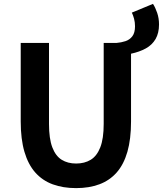

<svg xmlns="http://www.w3.org/2000/svg" viewBox="-20 -964 847 998"><path d="M661.1 -684.8 585.4 -740.8Q610.7 -742.9 632.6 -750.2Q654.4 -757.6 668.1 -775.7Q681.8 -793.9 681.8 -827.3Q681.8 -848.1 676.8 -866.8Q671.7 -885.4 665.3 -898.4L775.2 -943.9Q787.5 -925.1 797.1 -896.9Q806.6 -868.6 806.6 -837.1Q806.6 -791.9 788.6 -761Q770.5 -730.2 738 -712.3Q705.5 -694.4 661.1 -684.8ZM375.6 13.8Q307.5 13.8 254 -5.9Q200.6 -25.5 163.5 -67.2Q126.4 -109 107 -175Q87.7 -241 87.7 -332.8V-740.8H234.7V-319.8Q234.7 -243.4 251.9 -198.2Q269.1 -153 300.7 -133.5Q332.2 -114 375.6 -114Q419.5 -114 451.6 -133.5Q483.6 -153 501.3 -198.2Q519 -243.4 519 -319.8V-740.8H661.1V-332.8Q661.1 -241 642.2 -175Q623.2 -109 586.3 -67.2Q549.3 -25.5 496.2 -5.9Q443 13.8 375.6 13.8Z"/></svg>

Font: Noto Sans JP
Style: Regular
Weight: 100
Designer: Ryoko NISHIZUKA 西塚涼子 (kana, bopomofo & ideographs); Paul D. Hunt (Latin, Greek & Cyrillic); Sandoll Communications 산돌커뮤니
Foundry: Adobe
Version: Version 2.004;hotconv 1.0.118;makeotfexe 2.5.65603